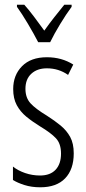

<svg xmlns="http://www.w3.org/2000/svg" viewBox="-20 -851 366 815"><path d="M293 -200Q293 -132 256.5 -94Q220 -56 151 -56Q114 -56 84 -65.5Q54 -75 35 -87V-144Q56 -127 86.5 -116.5Q117 -106 150 -106Q193 -106 216 -130.5Q239 -155 239 -199Q239 -241 217.5 -264Q196 -287 151 -314Q117 -335 91.5 -356Q66 -377 51 -405Q36 -433 36 -473Q36 -532 73.5 -570Q111 -608 179 -608Q242 -608 291 -577L269 -533Q229 -561 179 -561Q138 -561 113 -538Q88 -515 88 -474Q88 -436 109.5 -412.5Q131 -389 179 -360Q212 -339 237.5 -318Q263 -297 278 -269.5Q293 -242 293 -200ZM142 -672Q124 -707 98.5 -750Q73 -793 52 -822V-831H83Q102 -810 124.5 -780Q147 -750 168 -721Q190 -752 209 -776Q228 -800 253 -831H284V-822Q261 -791 235.5 -749Q210 -707 193 -672Z"/></svg>

Font: Noto Sans Malayalam UI ExtraCondensed Light
Style: Regular
Weight: 300
Width: 2
Designer: Jelle Bosma - Monotype Design Team
Foundry: Monotype Imaging Inc.
Version: Version 2.104; ttfautohint (v1.8.4.7-5d5b)